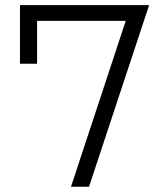

<svg xmlns="http://www.w3.org/2000/svg" viewBox="-20 -713 626 733"><path d="M251 0H319.8L549.3 -693.4H56.2V-469.7H121.6V-633.3H460Z"/></svg>

Font: Cascadia Mono Light
Style: Regular
Weight: 300
Monospace: yes
Designer: Aaron Bell
Foundry: Saja Typeworks
Version: Version 2404.023